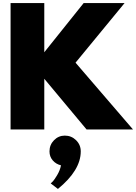

<svg xmlns="http://www.w3.org/2000/svg" viewBox="-20 -845 888 1253"><path d="M49 -825H269V-504L526 -825H793L473 -436L848 0H545L269 -331V0H49ZM403 40Q446 40 476.5 70Q507 100 507 143Q507 266 358 388L311 352Q317 347 326 337.5Q335 328 353.5 297Q372 266 378 234Q345 226 324 201.5Q303 177 303 143Q303 100 332.5 70Q362 40 403 40Z"/></svg>

Font: Spartan MB
Style: Regular
Weight: 900
Designer: Matt Bailey
Foundry: Matt Bailey
Version: Version 001.001